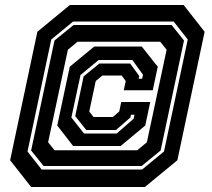

<svg xmlns="http://www.w3.org/2000/svg" viewBox="-20 -734 849 768"><path d="M104.5 14 20.5 -93 129.5 -607 259.5 -714H714.5L798.5 -607L689.5 -93L559.5 14ZM146.5 -56H548.5L636 -128L731 -576L674.5 -648H272.5L185 -576L90 -128ZM154.5 -70 104.5 -132 198 -572 274.5 -634H666.5L716 -572L622.5 -132L546.5 -70ZM316 -200H447L514.5 -259L518 -275H504L501.5 -264L444 -214H325L281 -269.5L314.5 -428.5L377.5 -480H500.5L537 -430L534.5 -419H548.5L552 -435L509.5 -494H374.5L302 -434L265.5 -264ZM198 -133H529L567.5 -165L646.5 -535L621 -567H290L251.5 -535L172.5 -165ZM272.5 -150 209 -232 259 -467 357 -548H547L611 -467L591 -373H475L483 -410L466.5 -432H389.5L363 -410L337 -288L354 -266H431L457 -288L465 -326H581L561 -232L462.5 -150Z"/></svg>

Font: Tourney
Style: Bold Italic
Weight: 700
Italic angle: -12°
Version: Version 1.015